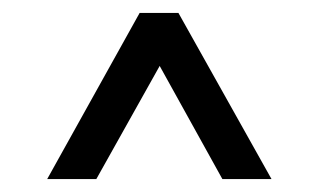

<svg xmlns="http://www.w3.org/2000/svg" viewBox="-20 -734 493 297"><path d="M324 -457H400L256 -714H196L53 -457H129L227 -632Z"/></svg>

Font: Outfit
Style: Regular
Weight: 400
Designer: Rodrigo Fuenzalida
Foundry: fragTYPE
Version: Version 1.100;gftools[0.9.27]